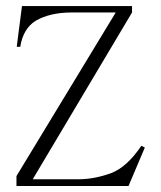

<svg xmlns="http://www.w3.org/2000/svg" viewBox="-20 -698 540 644"><path d="M243.2 -96.7Q295.9 -96.7 352.5 -117.2Q406.2 -137.7 454.1 -209L465.8 -203.1L411.1 -74.2H35.2V-107.4L368.2 -656.2H221.7Q148.4 -656.2 100.6 -628.9Q57.6 -602.5 47.9 -541H36.1L53.7 -677.7H422.9V-656.2L89.8 -96.7Z"/></svg>

Font: BabelStone Sani Yi
Style: Regular
Weight: 400
Designer: Andrew West
Foundry: BabelStone
Version: Version 1.00 November 22, 2015, initial release